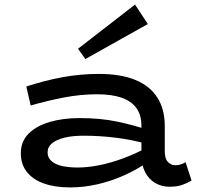

<svg xmlns="http://www.w3.org/2000/svg" viewBox="-20 -806 866 839"><path d="M721 10Q686 10 658 -6.5Q630 -23 614 -54Q598 -85 598 -127V-256Q598 -304 575.5 -334.5Q553 -365 510 -379.5Q467 -394 405 -394Q332 -394 259.5 -380Q187 -366 114 -345L95 -428Q174 -454 252.5 -468.5Q331 -483 412 -483Q508 -483 572 -456.5Q636 -430 668 -379Q700 -328 700 -256V-145Q700 -113 713.5 -98.5Q727 -84 746 -84Q760 -84 771 -88Q782 -92 791 -97L817 -17Q801 -7 777.5 1.5Q754 10 721 10ZM286 13Q221 13 172.5 -4Q124 -21 97.5 -54.5Q71 -88 71 -136Q71 -188 105 -222Q139 -256 197 -273Q255 -290 328 -290Q418 -290 490 -275Q562 -260 624 -239V-177Q553 -196 484 -204.5Q415 -213 345 -213Q297 -213 262 -204.5Q227 -196 207.5 -180Q188 -164 188 -140Q188 -118 204 -103Q220 -88 249.5 -81Q279 -74 320 -74Q363 -74 413.5 -84Q464 -94 518 -114Q572 -134 624 -162L623 -96Q575 -63 519.5 -38.5Q464 -14 405 -0.5Q346 13 286 13ZM353 -548 321 -593 570 -786 626 -701Z"/></svg>

Font: BioRhyme SemiExpanded Medium
Style: Regular
Weight: 500
Width: 6
Designer: Aoife Mooney
Foundry: Aoife Mooney Type
Version: Version 1.600;gftools[0.9.33]